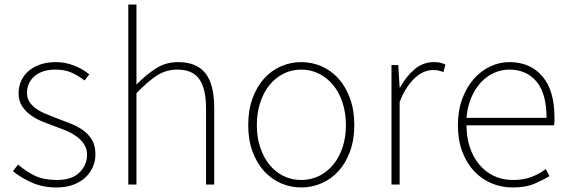

<svg xmlns="http://www.w3.org/2000/svg" viewBox="-20 -814 2508 847"><path d="M229 13Q169 13 120.5 -8.5Q72 -30 37 -59L60 -88Q93 -59 132.5 -39.5Q172 -20 231 -20Q297 -20 330.5 -53Q364 -86 364 -131Q364 -157 352 -176Q340 -195 321 -209.5Q302 -224 278.5 -234.5Q255 -245 232 -253Q202 -264 171.5 -276Q141 -288 117 -305Q93 -322 77.5 -345.5Q62 -369 62 -403Q62 -430 72.5 -455Q83 -480 104 -499Q125 -518 156 -529Q187 -540 228 -540Q267 -540 306 -525Q345 -510 374 -486L353 -459Q327 -479 297 -493Q267 -507 225 -507Q192 -507 168.5 -498.5Q145 -490 129.5 -475.5Q114 -461 106.5 -442.5Q99 -424 99 -405Q99 -381 110 -364.5Q121 -348 139 -335Q157 -322 179.5 -312.5Q202 -303 226 -294Q257 -282 288.5 -270Q320 -258 345 -240.5Q370 -223 385.5 -197.5Q401 -172 401 -133Q401 -104 389.5 -77.5Q378 -51 356.5 -31Q335 -11 303 1Q271 13 229 13Z M546 -794H582V-441Q624 -484 667.5 -512Q711 -540 766 -540Q847 -540 886 -491Q925 -442 925 -339V0H889V-334Q889 -422 859.5 -464.5Q830 -507 762 -507Q713 -507 672.5 -481Q632 -455 582 -403V0H546Z M1309 13Q1262 13 1219.5 -5.5Q1177 -24 1145 -59Q1113 -94 1094 -145.5Q1075 -197 1075 -262Q1075 -328 1094 -380Q1113 -432 1145 -467.5Q1177 -503 1219.5 -521.5Q1262 -540 1309 -540Q1356 -540 1398.5 -521.5Q1441 -503 1473 -467.5Q1505 -432 1524 -380Q1543 -328 1543 -262Q1543 -197 1524 -145.5Q1505 -94 1473 -59Q1441 -24 1398.5 -5.5Q1356 13 1309 13ZM1309 -20Q1351 -20 1387 -37.5Q1423 -55 1449.5 -87Q1476 -119 1491 -163.5Q1506 -208 1506 -262Q1506 -316 1491 -361.5Q1476 -407 1449.5 -439Q1423 -471 1387 -489Q1351 -507 1309 -507Q1267 -507 1231 -489Q1195 -471 1169 -439Q1143 -407 1128 -361.5Q1113 -316 1113 -262Q1113 -208 1128 -163.5Q1143 -119 1169 -87Q1195 -55 1231 -37.5Q1267 -20 1309 -20Z M1707 -527H1737L1743 -428H1745Q1771 -476 1808.5 -508Q1846 -540 1894 -540Q1908 -540 1919.5 -538Q1931 -536 1945 -529L1936 -496Q1923 -501 1914 -503Q1905 -505 1889 -505Q1871 -505 1852 -497.5Q1833 -490 1814 -473.5Q1795 -457 1776.5 -430Q1758 -403 1743 -364V0H1707Z M2241 13Q2191 13 2147 -6Q2103 -25 2070.5 -60Q2038 -95 2019 -146Q2000 -197 2000 -262Q2000 -326 2019 -377.5Q2038 -429 2069.5 -465Q2101 -501 2142 -520.5Q2183 -540 2227 -540Q2319 -540 2372.5 -477.5Q2426 -415 2426 -297Q2426 -289 2426 -280Q2426 -271 2424 -261H2038Q2038 -209 2052.5 -165Q2067 -121 2094 -88.5Q2121 -56 2158.5 -38Q2196 -20 2243 -20Q2288 -20 2323 -33Q2358 -46 2388 -68L2404 -37Q2374 -19 2336.5 -3Q2299 13 2241 13ZM2391 -294Q2391 -402 2346.5 -454.5Q2302 -507 2227 -507Q2192 -507 2159.5 -492.5Q2127 -478 2101.5 -450.5Q2076 -423 2059 -383.5Q2042 -344 2038 -294Z"/></svg>

Font: SpoqaHanSansJP-Thin
Style: Regular
Weight: 250
Designer: [Source Han Sans]
Ryoko NISHIZUKA  (kana & ideographs); Paul D. Hunt (Latin, Greek & Cyrillic); Wenlong ZHANG  (bopomofo
Foundry: Spoqa (http://bi.spoqa.com)
Version: Version 1.002.20150607